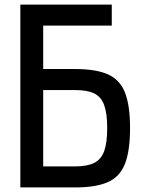

<svg xmlns="http://www.w3.org/2000/svg" viewBox="-20 -820 640 840"><path d="M69 0V-800H469V-708H169V-518H309Q400 -518 452.5 -494.5Q505 -471 527 -414.5Q549 -358 549 -260Q549 -161 527 -104Q505 -47 452.5 -23.5Q400 0 309 0ZM169 -92H309Q362 -92 392.5 -107.5Q423 -123 436 -159.5Q449 -196 449 -260Q449 -323 436 -359.5Q423 -396 392.5 -411Q362 -426 309 -426H169Z"/></svg>

Font: Victor Mono
Style: Bold
Weight: 700
Monospace: yes
Designer: Rune Bjørnerås
Version: Version 1.561;gftools[0.9.30]